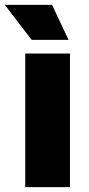

<svg xmlns="http://www.w3.org/2000/svg" viewBox="-34 -770 368 790"><path d="M180.2 -750 248 -606H96.2L-14.2 -750ZM253.9 -549.8V0H69.8V-549.8Z"/></svg>

Font: Stilu Bold
Style: Regular
Weight: 700
Designer: Genilson Lima Santos
Foundry: Genilson Lima Santos
Version: Version 1.200;PS 001.200;hotconv 1.0.88;makeotf.lib2.5.64775